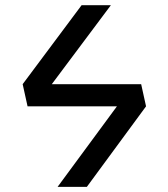

<svg xmlns="http://www.w3.org/2000/svg" viewBox="-20 -727 655 747"><path d="M181.5 -399.5H529.2L548.2 -313.3L317.9 0H204.1L434.9 -313.3H87.2L68.2 -399.5L297.4 -706.7H411.3Z"/></svg>

Font: Fira Code Fixed Retina
Style: Regular
Weight: 450
Monospace: yes
Designer: Carrois Corporate, Edenspiekermann AG, Nikita Prokopov
Foundry: Carrois Corporate, Edenspiekermann AG, Nikita Prokopov
Version: Version 5.002